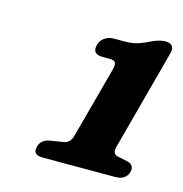

<svg xmlns="http://www.w3.org/2000/svg" viewBox="-67 -779 470 494"><g transform="rotate(15 168.5 -532.0)"><path d="M169 -636.5Q141 -636.5 148 -663Q151 -674.5 161.2 -682Q171.5 -689.5 185.5 -689.5H214Q236 -689.5 251.8 -695Q267.5 -700.5 284 -709Q302 -717 315.5 -717Q343 -717 336 -690.5L264 -421.5Q259 -403 274 -399L301 -393.5Q320.5 -388.5 316 -369.5Q309.5 -346.5 281.5 -346.5H88.5Q60 -346.5 66.5 -369.5Q71.5 -389.5 95 -393.5L130 -399Q147.5 -402 152.5 -422L203 -609.5Q207.5 -626 204 -631.2Q200.5 -636.5 189 -636.5Z"/></g></svg>

Font: Fraunces 9pt S100 SemiBold
Style: Italic
Weight: 600
Italic angle: -16°
Version: Version 1.000; ttfautohint (v1.8.3)